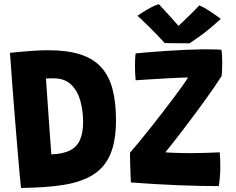

<svg xmlns="http://www.w3.org/2000/svg" viewBox="-20 -910 1161 946"><path d="M83.5 16Q80.5 -7.5 76.8 -51.8Q73 -96 68 -153.2Q63 -210.5 58 -273.2Q53 -336 48 -397.5Q43 -459 39.2 -511.2Q35.5 -563.5 32.8 -600.2Q30 -637 29 -649.5Q49.5 -652 81.5 -655Q113.5 -658 150 -660.2Q186.5 -662.5 218.5 -662.5Q310.5 -662.5 374.5 -642.2Q438.5 -622 477.5 -579.8Q516.5 -537.5 534 -472.5Q551.5 -407.5 551.5 -319Q551.5 -216.5 524.2 -151.2Q497 -86 439.8 -49.8Q382.5 -13.5 294.2 0.8Q206 15 83.5 16ZM233 -149.5Q292.5 -151.5 326.8 -170Q361 -188.5 375.2 -223.2Q389.5 -258 389.5 -308Q389.5 -364 375.8 -413.5Q362 -463 330.2 -493.5Q298.5 -524 244 -524Q235 -524 224.8 -524Q214.5 -524 206.5 -523Q210.5 -468.5 214.8 -402.8Q219 -337 224 -271.2Q229 -205.5 233 -149.5ZM1057.5 7Q969 7 861.2 2.8Q753.5 -1.5 625 -11Q624 -27 623 -54.5Q622 -82 621.2 -110.8Q620.5 -139.5 620.5 -157.5Q640 -179.5 666.2 -211.5Q692.5 -243.5 722 -280.8Q751.5 -318 780.8 -355.8Q810 -393.5 835.5 -427.8Q861 -462 880 -488.5Q899 -515 906.5 -528.5Q894 -528.5 863.8 -527Q833.5 -525.5 794.8 -523.5Q756 -521.5 717 -519Q678 -516.5 648.5 -514.5Q647 -527.5 646 -546.2Q645 -565 645 -582Q645 -601.5 645.8 -618.8Q646.5 -636 648 -647Q673 -649.5 713 -652.8Q753 -656 800 -659.2Q847 -662.5 893.8 -664.5Q940.5 -666.5 978.5 -667Q989.5 -667 1008.2 -666.8Q1027 -666.5 1044.8 -666.2Q1062.5 -666 1071 -665Q1073 -653 1074 -635.5Q1075 -618 1075 -601Q1075 -579 1074 -560.2Q1073 -541.5 1071.5 -534.5Q1057.5 -512.5 1035.2 -480Q1013 -447.5 986 -410.2Q959 -373 930.5 -335Q902 -297 875.5 -262.2Q849 -227.5 827.8 -200.8Q806.5 -174 794.5 -159.5Q806.5 -158.5 827 -157.5Q847.5 -156.5 873.5 -156Q899.5 -155.5 927 -155.5Q958.5 -155.5 993.5 -156.8Q1028.5 -158 1062.5 -159.5Q1064 -146.5 1064.8 -124.8Q1065.5 -103 1065.5 -80.5Q1065 -53.5 1062.5 -28.2Q1060 -3 1057.5 7ZM962 -883.5Q975 -878.5 991.5 -868.8Q1008 -859 1024.2 -848.2Q1040.5 -837.5 1052.5 -828.5Q1064.5 -819.5 1068 -817Q1009 -763.5 969.2 -735Q929.5 -706.5 913.5 -696.5Q902.5 -696.5 879.5 -696.8Q856.5 -697 832 -697.2Q807.5 -697.5 791.5 -698Q759.5 -733 726.8 -765.8Q694 -798.5 657.5 -832.5Q668.5 -840 686.5 -851.5Q704.5 -863 724.8 -873.8Q745 -884.5 762.5 -889.5Q778.5 -872.5 794.5 -855Q810.5 -837.5 824.5 -822Q838.5 -806.5 848.5 -795Q858.5 -783.5 863 -778.5H855Q862 -784.5 880.5 -802.2Q899 -820 921.5 -842Q944 -864 962 -883.5Z"/></svg>

Font: Grandstander Thin
Style: Bold
Weight: 700
Version: Version 1.200